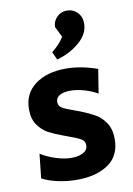

<svg xmlns="http://www.w3.org/2000/svg" viewBox="-91 -865 651 937"><g transform="rotate(-10 234.5 -396.0)"><path d="M42 -22 55 -142Q89 -121 130 -108Q171 -95 207 -95Q241 -95 264 -107.5Q287 -120 287 -144Q287 -163 271 -173.5Q255 -184 210 -200L183 -210Q140 -226 113 -240.5Q86 -255 64 -285Q42 -315 42 -364Q42 -442 100.5 -485.5Q159 -529 253 -529Q327 -529 409 -500L390 -381Q361 -398 324.5 -408.5Q288 -419 256 -419Q223 -419 203.5 -408Q184 -397 184 -376Q184 -356 200 -346Q216 -336 254 -323Q284 -312 289 -310Q331 -293 359 -277Q387 -261 408 -229.5Q429 -198 429 -149Q429 -67 370 -26Q311 15 214 15Q165 15 119.5 5Q74 -5 42 -22ZM202 -619Q241 -650 263 -685L237 -738Q237 -765 257 -786Q277 -807 307 -807Q338 -807 359 -785.5Q380 -764 380 -731Q380 -680 333 -639Q286 -598 220 -580Z"/></g></svg>

Font: Secular One
Style: Regular
Weight: 400
Designer: Michal Sahar
Foundry: Hagilda
Version: Version 1.000